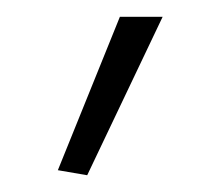

<svg xmlns="http://www.w3.org/2000/svg" viewBox="-20 -819 260 229"><path d="M49 -616 123 -799H174L84 -610Z"/></svg>

Font: Encode Sans Narrow
Style: ExtraLight
Weight: 200
Designer: Pablo Impallari, Andres Torresi
Foundry: Pablo Impallari, Andres Torresi
Version: Version 1.000; ttfautohint (v1.00) -l 8 -r 50 -G 200 -x 14 -